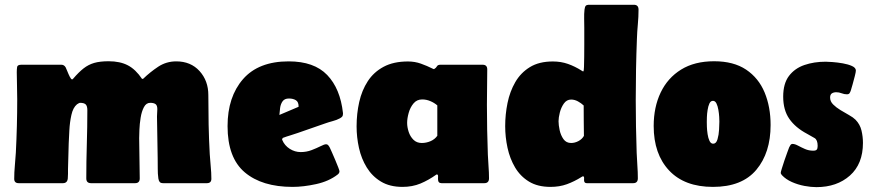

<svg xmlns="http://www.w3.org/2000/svg" viewBox="-20 -768 3653 805"><path d="M237.3 -496.6Q249 -496.6 255.4 -485.4Q257.3 -481.9 262.2 -469.5Q267.1 -457 272.7 -446Q278.3 -435.1 282.2 -435.1Q284.7 -435.1 287.1 -438.5Q310.1 -465.3 330.3 -481.2Q350.6 -497.1 375 -504.2Q399.4 -511.2 435.5 -511.2Q483.4 -511.2 516.1 -494.1Q548.8 -477.1 575.7 -437L580.6 -438Q609.4 -465.8 643.3 -488.3Q677.2 -510.7 718.8 -510.7Q779.8 -510.7 816.7 -470Q853.5 -429.2 853.5 -369.6Q853.5 -307.6 854.7 -245.8Q856 -184.1 859.4 -122.1Q860.8 -96.7 863.5 -70.3Q866.2 -43.9 866.2 -18.1Q866.2 0 847.2 0H664.6Q653.8 0 649.7 -4.9Q645.5 -9.8 644 -19.5Q641.1 -40 641.4 -61.8Q641.6 -83.5 641.1 -104L638.2 -279.8Q638.2 -287.6 638.9 -295.2Q639.6 -302.7 639.6 -310.5Q639.6 -326.2 632.1 -331.5Q624.5 -336.9 609.9 -336.9Q592.8 -336.9 583.3 -318.6Q573.7 -300.3 569.6 -274.2Q565.4 -248 564.5 -224.1Q563.5 -200.2 563.5 -189Q563.5 -146.5 564.7 -104.2Q565.9 -62 565.9 -20Q565.9 0 546.4 0H361.8Q341.8 0 341.8 -20Q341.8 -91.3 344 -163.1Q346.2 -234.9 346.2 -306.2Q346.2 -323.2 339.4 -330.1Q332.5 -336.9 315.4 -336.9Q313.5 -336.9 309.1 -334.5Q304.7 -332 302.7 -330.6Q286.1 -316.9 279.3 -285.9Q272.5 -254.9 270.8 -221.7Q269 -188.5 268.1 -167.5Q266.1 -113.3 265.1 -59.1Q265.1 -49.3 265.1 -39.3Q265.1 -29.3 264.2 -19.5Q262.2 0 243.7 0H58.6Q39.6 0 39.6 -18.1Q39.6 -45.4 42.2 -73Q44.9 -100.6 46.4 -127.9Q52.2 -239.3 52.2 -351.6Q52.2 -380.4 51.3 -408.7Q50.3 -437 50.3 -465.3Q50.3 -477.5 51.8 -487.1Q53.2 -496.6 69.8 -496.6Z M1206.5 15.6Q1078.6 15.6 1006.3 -45.4Q934.1 -106.4 934.1 -239.3Q934.1 -361.8 999 -436.3Q1064 -510.7 1190.4 -510.7Q1296.9 -510.7 1351.8 -453.6Q1406.7 -396.5 1418 -293.9V-291Q1418 -283.2 1415 -279.5Q1412.1 -275.9 1405.3 -272Q1391.6 -264.6 1375 -260.3Q1358.4 -255.9 1343.3 -250.5L1228 -210.4Q1212.9 -205.1 1197.3 -200.4Q1181.6 -195.8 1166 -189.9L1162.6 -184.6Q1163.1 -183.6 1163.1 -182.6Q1163.1 -181.6 1163.6 -180.7Q1173.3 -157.7 1194.8 -144Q1216.3 -130.4 1240.7 -130.4Q1265.1 -130.4 1286.6 -138.7Q1308.1 -147 1324 -155Q1339.8 -163.1 1346.7 -163.1Q1353 -163.1 1356.7 -158.4Q1360.4 -153.8 1362.8 -148.9Q1365.2 -144 1371.6 -129.6Q1377.9 -115.2 1385.3 -97.9Q1392.6 -80.6 1397.9 -66.9Q1403.3 -53.2 1403.3 -49.8Q1403.3 -42 1395.5 -36.1Q1358.9 -7.8 1305.4 3.9Q1252 15.6 1206.5 15.6ZM1151.4 -286.1Q1171.4 -294.4 1191.7 -303.2Q1211.9 -312 1231.9 -320.3Q1232.4 -340.3 1220.7 -347.7Q1209 -355 1191.4 -355Q1173.3 -355 1165 -343.5Q1156.7 -332 1154.5 -315.9Q1152.3 -299.8 1151.4 -286.1Z M1667.5 15.6Q1614.3 15.6 1577.4 -6.6Q1540.5 -28.8 1517.8 -65.7Q1495.1 -102.5 1485.1 -147.5Q1475.1 -192.4 1475.1 -238.3Q1475.1 -291.5 1486.1 -340.3Q1497.1 -389.2 1522 -427.5Q1546.9 -465.8 1588.4 -488Q1629.9 -510.3 1690.4 -510.3Q1719.2 -510.3 1744.6 -501.2Q1770 -492.2 1795.4 -479.5L1797.9 -478.5H1800.3Q1808.6 -483.4 1812 -490Q1815.4 -496.6 1827.1 -496.6H2003.4Q2022.9 -496.6 2022.9 -477.1Q2022.9 -439.9 2022.2 -402.8Q2021.5 -365.7 2021.5 -328.6Q2021.5 -276.9 2022.5 -224.6Q2023.4 -172.4 2025.4 -120.1Q2026.4 -95.2 2028.3 -70.3Q2030.3 -45.4 2030.3 -20.5Q2030.3 0 2010.7 0H1831.1Q1816.4 0 1816.4 -17.1Q1816.4 -20.5 1816.7 -28.6Q1816.9 -36.6 1811.5 -36.6L1809.6 -36.1Q1776.9 -12.7 1742.9 1.5Q1709 15.6 1667.5 15.6ZM1748.5 -168.5Q1767.1 -168.5 1784.9 -176Q1802.7 -183.6 1813.5 -198.7V-326.2Q1800.3 -337.4 1783.9 -344.2Q1767.6 -351.1 1750 -351.1Q1727.5 -351.1 1713.6 -334.2Q1699.7 -317.4 1693.4 -294.4Q1687 -271.5 1687 -252.9Q1687 -234.9 1693.4 -215.3Q1699.7 -195.8 1713.4 -182.1Q1727.1 -168.5 1748.5 -168.5Z M2288.1 15.6Q2234.4 15.6 2198 -6.6Q2161.6 -28.8 2139.6 -65.9Q2117.7 -103 2107.9 -148.2Q2098.1 -193.4 2098.1 -239.3Q2098.1 -288.1 2107.9 -336.2Q2117.7 -384.3 2140.4 -423.6Q2163.1 -462.9 2201.7 -486.6Q2240.2 -510.3 2297.9 -510.3Q2332 -510.3 2361.3 -500Q2390.6 -489.7 2418.9 -471.7L2423.8 -468.8H2426.3Q2427.7 -470.2 2428.5 -487.1Q2429.2 -503.9 2429.4 -529.1Q2429.7 -554.2 2429.7 -580.1Q2429.7 -606 2429.7 -625.7Q2429.7 -645.5 2429.7 -651.9Q2429.7 -670.9 2429.2 -690.2Q2428.7 -709.5 2430.7 -728Q2432.1 -739.3 2435.8 -743.7Q2439.5 -748 2451.2 -748H2637.7Q2657.2 -748 2657.2 -727.5Q2657.2 -697.3 2654.3 -666.3Q2651.4 -635.3 2650.4 -605Q2647.9 -541.5 2646.7 -477.3Q2645.5 -413.1 2645.5 -349.1Q2645.5 -293.5 2646.5 -238Q2647.5 -182.6 2649.4 -127Q2650.4 -100.6 2652.3 -73.7Q2654.3 -46.9 2654.3 -20.5Q2654.3 0 2634.8 0H2439.9Q2428.7 0 2428.7 -13.2Q2428.7 -16.6 2429 -21.5Q2429.2 -26.4 2426.8 -28.3L2423.3 -28.8L2418.9 -26.4Q2387.7 -6.8 2356.7 4.4Q2325.7 15.6 2288.1 15.6ZM2374.5 -168.5Q2390.1 -168.5 2405.3 -176.5Q2420.4 -184.6 2428.2 -198.2Q2427.7 -230 2427.5 -262Q2427.2 -293.9 2427.2 -325.7Q2417 -335.4 2403.1 -343Q2389.2 -350.6 2374.5 -350.6Q2356 -350.6 2344.2 -334Q2332.5 -317.4 2327.1 -295.9Q2321.8 -274.4 2321.8 -259.8Q2321.8 -244.1 2326.4 -222.4Q2331.1 -200.7 2342.5 -184.6Q2354 -168.5 2374.5 -168.5Z M2720.7 -239.7Q2720.7 -318.8 2750 -380.1Q2779.3 -441.4 2835.7 -476.3Q2892.1 -511.2 2974.1 -511.2Q3055.7 -511.2 3108.2 -476.1Q3160.6 -440.9 3185.8 -380.4Q3210.9 -319.8 3210.9 -243.7Q3210.9 -127.4 3150.9 -55.9Q3090.8 15.6 2969.2 15.6Q2850.1 15.6 2785.4 -53.2Q2720.7 -122.1 2720.7 -239.7ZM2943.4 -256.3Q2943.4 -250.5 2943.8 -236.1Q2944.3 -221.7 2946.8 -205.3Q2949.2 -189 2954.8 -177.2Q2960.4 -165.5 2970.2 -165.5Q2982.9 -165.5 2988.3 -184.1Q2993.7 -202.6 2994.9 -224.9Q2996.1 -247.1 2996.1 -258.3Q2996.1 -264.2 2995.4 -278.1Q2994.6 -292 2991.9 -307.6Q2989.3 -323.2 2983.9 -334.2Q2978.5 -345.2 2969.2 -345.2Q2959.5 -345.2 2954.3 -334Q2949.2 -322.8 2946.8 -307.1Q2944.3 -291.5 2943.8 -277.1Q2943.4 -262.7 2943.4 -256.3Z M3402.8 16.6Q3380.4 16.6 3352.8 11.5Q3325.2 6.3 3300 -4.9Q3274.9 -16.1 3258.8 -33.2Q3257.3 -34.7 3255.4 -37.8Q3253.4 -41 3253.4 -43Q3253.4 -46.9 3258.1 -61.8Q3262.7 -76.7 3268.8 -95Q3274.9 -113.3 3280.8 -128.9Q3286.6 -144.5 3288.6 -149.9Q3290.5 -154.3 3293.9 -159.4Q3297.4 -164.6 3302.7 -164.6Q3312.5 -164.6 3325.7 -157.5Q3338.9 -150.4 3355 -143.3Q3371.1 -136.2 3389.6 -136.2Q3400.9 -136.2 3404.5 -140.9Q3408.2 -145.5 3408.2 -156.2Q3408.2 -181.2 3395.5 -189Q3382.8 -196.8 3363.8 -207Q3314.9 -232.9 3289.3 -269.8Q3263.7 -306.6 3263.7 -362.8Q3263.7 -417.5 3287.8 -449.5Q3312 -481.4 3352.5 -495.4Q3393.1 -509.3 3441.9 -509.3Q3450.7 -509.3 3470.9 -507.8Q3491.2 -506.3 3513.7 -502.4Q3536.1 -498.5 3552.2 -491.2Q3568.4 -483.9 3568.4 -472.2Q3568.4 -466.3 3564 -449Q3559.6 -431.6 3554.7 -414.1Q3549.8 -396.5 3547.4 -389.2Q3545.4 -382.8 3542.2 -377.7Q3539.1 -372.6 3530.8 -372.6Q3519.5 -372.6 3508.5 -377Q3497.6 -381.3 3486.3 -381.3Q3475.1 -381.3 3467.8 -376.5Q3460.4 -371.6 3460.4 -358.9Q3460.4 -342.8 3473.1 -330.1Q3485.8 -317.4 3503.9 -306.4Q3522 -295.4 3539.6 -285.6Q3557.1 -275.9 3566.9 -266.1Q3585.9 -246.6 3592 -220.7Q3598.1 -194.8 3598.1 -168.9Q3598.1 -80.6 3543.5 -32Q3488.8 16.6 3402.8 16.6Z"/></svg>

Font: Belanosima
Style: Bold
Weight: 700
Designer: The DocRepair Project, Santiago Orozco
Foundry: Google
Version: Version 2.000